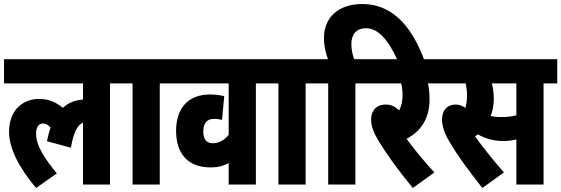

<svg xmlns="http://www.w3.org/2000/svg" viewBox="-20 -916 2786 953"><path d="M0 -502H392V-422C353 -419 319 -406 292 -381C255 -410 222 -425 172 -425C107 -425 25 -382 25 -261C25 -177 78 -79 159 17L262 -55C202 -130 159 -191 159 -254C159 -280 169 -303 194 -303C207 -303 219 -296 231 -283C224 -263 218 -240 213 -215L332 -183C346 -265 367 -297 392 -307V0H526V-502H594V-622H0Z M773 -502H841V-622H582V-502H638V0H773Z M1318 -502V-622H829V-502H1115V-247C1095 -222 1069 -205 1037 -205C1011 -205 989 -217 989 -264C989 -305 1008 -326 1042 -326C1058 -326 1070 -324 1082 -321L1093 -439C1069 -444 1049 -447 1022 -447C913 -447 854 -377 854 -268C854 -146 919 -85 1026 -85C1061 -85 1089 -92 1115 -107V0H1250V-502Z M1497 -502H1565V-622H1306V-502H1362V0H1497Z M1609 -502V0H1744V-502H1812V-622H1738C1730 -644 1724 -669 1724 -698C1724 -747 1751 -776 1796 -776C1859 -776 1909 -715 1954 -615H2087C2035 -756 1946 -896 1778 -896C1661 -896 1588 -831 1588 -727C1588 -686 1597 -652 1608 -622H1553V-502Z M2136 -60C2084 -116 2033 -179 1998 -227C2068 -264 2112 -326 2112 -422C2112 -456 2109 -481 2104 -502H2164V-622H1800V-502H1971C1976 -485 1978 -465 1978 -443C1978 -413 1972 -388 1961 -368C1941 -388 1919 -397 1895 -397C1843 -397 1822 -362 1822 -323C1822 -290 1835 -256 1860 -215C1899 -152 1949 -80 2029 17Z M2678 -502H2746V-622H2152V-502H2291C2296 -484 2298 -463 2298 -441C2298 -419 2295 -399 2290 -380C2276 -391 2260 -397 2242 -397C2195 -397 2174 -363 2174 -323C2174 -290 2187 -251 2213 -209C2264 -124 2302 -76 2374 17L2481 -60C2434 -115 2377 -183 2338 -239C2343 -242 2347 -246 2352 -249C2383 -231 2427 -216 2477 -216C2498 -216 2520 -218 2543 -224V0H2678ZM2464 -335C2446 -335 2431 -337 2415 -340C2424 -362 2431 -390 2431 -425C2431 -455 2427 -481 2421 -502H2543V-344C2518 -337 2496 -335 2464 -335Z"/></svg>

Font: Noto Sans Devanagari UI ExtraCondensed ExtraBold
Style: Regular
Weight: 800
Width: 2
Designer: Jelle Bosma - Monotype Design Team
Foundry: Monotype Imaging Inc.
Version: Version 2.003